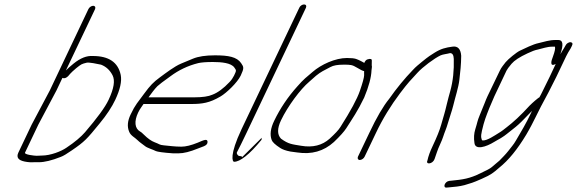

<svg xmlns="http://www.w3.org/2000/svg" viewBox="-20 -714 2596 864"><path d="M92.5 -27 152.4 -153 234.1 -307 261.1 -364C261.8 -363 260.8 -363 261.8 -363C269.8 -360 277.8 -363 286.3 -371L295.8 -382C301.7 -388 309.2 -396 322.7 -407C346.7 -426 346.7 -426 370.6 -432C381.2 -434 417 -427 434.7 -423C457.9 -414 474.8 -398 486.6 -375C498.3 -352 492.9 -316 468.8 -265C453 -231 416.5 -182 362.6 -119C345.3 -99 317.7 -75 278.5 -49C255.4 -33 207.4 -14 168.4 -14C160.4 -14 153.1 -13 145.1 -13C136.1 -13 88.7 -18 92.5 -27ZM377.8 -673 204.1 -307 122.4 -153 62.5 -27C52.9 -6 61.8 7 90.9 13C105.9 16 119.6 17 131.9 16H154.9C179.9 16 213.5 8 253.5 -8C264.8 -12 281 -22 302.7 -37C361.3 -77 370.8 -88 428 -158C460.3 -197 483.7 -233 498.8 -265C520.3 -311 529 -348 523.2 -377C511.2 -434 469.1 -462 398.1 -462C370.7 -464 342.2 -453 311.3 -428C296.5 -416 284.1 -405 276.5 -397L407.8 -673C411.3 -681 407.5 -688 399.5 -688C391.5 -688 381.3 -681 377.8 -673Z M648.3 -276C662 -294 673.3 -311 688.1 -326C695.3 -333 715 -348 748.6 -372C783.8 -398 824.2 -418 872 -430C884.9 -433 906.5 -435 937.5 -435C976.5 -435 1020.3 -431 1034.6 -410C1043.5 -397 1044.8 -398 1033.3 -374C1028.1 -364 1021.9 -354 1013.1 -345C985.9 -316 959.9 -297 936.1 -288C918.5 -280 891.3 -276 854.3 -276ZM625.8 -246H839.8C890.8 -246 923.4 -251 972.5 -280C998.3 -295 1048.1 -342 1063.3 -374C1079 -408 1077.3 -412 1065 -430C1045.8 -458 1008 -465 947 -465C905 -465 872.4 -460 848.3 -450C831.1 -443 812.5 -435 795.3 -428C764.2 -415 725.7 -385 699.7 -366C669.8 -344 656.3 -330 628.3 -292C600 -253 589.1 -244 567.9 -199C553.8 -170 551.5 -144 561.3 -121C568.6 -103 586.4 -96 599.2 -83C609.1 -73 620.9 -66 632 -57C642.2 -48 669 -41 681.8 -34C688.8 -31 714.5 -27 758.6 -24H783.6C806.6 -24 834.8 -31 871.5 -46L897.7 -56C909.3 -61 914.2 -67 914 -76C912.8 -91 897.6 -84 869.8 -72C840 -60 816.1 -54 796.1 -54C766.1 -54 739.3 -58 717 -60C695.6 -62 697.9 -66 675.4 -74C662 -79 645.5 -90 626.5 -109C621 -114 616.6 -119 610.6 -122C586 -136 583.1 -168 601.4 -207C610.5 -226 617.7 -233 625.8 -246Z M1087.4 -112 1356.7 -679C1360.5 -688 1356.4 -694 1348.4 -694C1340.4 -694 1330.5 -688 1326.7 -679L1066.7 -132C1012.1 -16 1025.6 14 1033.6 14C1059.6 14 1101.4 -17 1156.9 -85L1157.7 -94L1068.9 -6C1072.5 -11 1058.8 -12 1057.8 -12C1050.8 -12 1044 -22 1045.9 -28C1053.6 -43 1074.6 -84 1087.4 -112Z M1618.6 -394C1617.9 -392 1619 -386 1618.6 -375C1618.1 -364 1611.8 -341 1599.4 -305C1587.1 -269 1558 -215 1512.2 -143C1503.8 -129 1487.4 -112 1463.5 -90C1430 -60 1387.5 -49 1335.3 -58C1293.6 -65 1278.6 -65 1244.5 -90C1227.1 -108 1227 -136 1244.7 -173C1274.3 -235 1332 -313 1371.4 -346C1380.9 -354 1390.8 -363 1401.9 -373C1423.6 -391 1439.8 -398 1466.3 -412C1480.8 -420 1499.7 -423 1526.7 -423C1556.7 -423 1564.7 -423 1587.3 -409C1602.5 -400 1611.9 -395 1618.6 -394ZM1619.3 -431C1615.9 -433 1611.5 -435 1606.5 -438C1587.3 -447 1582.2 -453 1541.2 -453C1489.2 -453 1425.1 -424 1386.3 -390L1353.5 -362C1343.6 -353 1330.5 -340 1317.8 -325C1274.6 -277 1240.1 -225 1214.1 -171C1197 -136 1193.8 -107 1202.6 -84C1205.7 -75 1217.9 -63 1241.2 -48C1250.3 -42 1265.4 -36 1287.1 -32L1316.9 -28C1381.7 -18 1436.4 -33 1482.7 -75C1509.9 -101 1528.6 -122 1538.3 -137C1566.2 -181 1589.7 -214 1618.9 -275C1639.8 -325 1650.7 -366 1651.8 -398C1652.4 -406 1654.9 -414 1652.8 -420L1653.1 -440C1654 -449 1647.6 -451 1634.3 -447C1627.7 -445 1623.1 -440 1619.3 -431Z M1620.8 -9 1671.4 -115C1701.6 -179 1738.6 -239 1780 -294C1817.8 -344 1827.6 -353 1858 -386C1881.3 -412 1934.9 -452 1963 -465C1974.6 -470 1990.9 -471 2005.2 -475C2016.2 -475 2021.3 -466 2022 -449C2023.5 -397 2018.7 -350 2006.4 -305C2001.7 -287 1995.4 -267 1990.8 -246C1979 -196 1980.4 -207 1965.4 -153C1958.5 -128 1945.4 -96 1927 -57C1915.1 -32 1907.5 -11 1903.5 8C1894.1 28 1927.1 25 1935.4 2C1942.1 -16 1949 -41 1960.2 -64C1967 -79 1971.5 -90 1974 -98C1980.9 -120 1988.7 -135 1995.6 -160C2003.8 -189 2013 -212 2019.6 -239C2028.3 -276 2043.5 -321 2047.2 -355C2051.3 -390 2055.1 -424 2055.4 -463C2053.2 -494 2039.6 -508 2015.4 -504C1986.1 -500 1964.5 -495 1935.8 -477C1917 -465 1904.5 -457 1897.6 -451C1891 -446 1885.4 -441 1878.9 -436C1863.7 -423 1852.2 -415 1836.8 -398C1801.1 -361 1765.5 -318 1731.1 -269C1704.9 -237 1674.8 -186 1641.4 -115L1590.8 -9C1587.3 -1 1591.1 6 1599.1 6C1607.1 6 1617.3 -1 1620.8 -9Z M2525.3 -510 2518.5 -498C2511.7 -486 2506.8 -480 2501.6 -470C2516.2 -513 2513.8 -534 2492.8 -534H2479.8C2451.8 -534 2429.3 -526 2403.4 -520C2378.8 -515 2340.8 -496 2319.7 -486C2304.5 -479 2266.6 -448 2255.2 -434C2246.7 -423 2235.6 -410 2229.2 -396L2173.8 -281C2168.7 -271 2165.5 -261 2161.7 -252L2139.3 -197C2126.8 -167 2129.2 -165 2118.7 -132C2113 -114 2111.4 -93 2115.1 -70C2119 -38 2166.4 -52 2205 -76C2212.6 -81 2223.2 -86 2233.1 -92C2259.1 -108 2260.4 -112 2289.4 -134C2305.2 -146 2321.9 -161 2339.9 -180C2357.9 -199 2369.4 -210 2374 -215L2367.9 -202C2349.2 -162 2323.3 -118 2301.9 -82C2290.6 -62 2280.8 -53 2266.8 -34C2255 -19 2238.9 -3 2227.2 9L2191.7 39C2186.1 44 2169.2 53 2143.4 65C2093.5 90 2062.3 94 2011.7 99L2001.4 100C1980.4 103 1970.9 133 1990.9 130L2002.2 129C2023.8 127 2048.5 125 2070.4 119C2102.5 109 2104.2 110 2147.2 91C2190.2 72 2199.8 64 2226 41C2268.8 7 2308.3 -42 2348.1 -108C2365.3 -137 2378.9 -164 2389.8 -186C2400.8 -208 2408.8 -224 2414.3 -235L2448.5 -299L2483.4 -368L2527.8 -461C2533.2 -472 2540 -484 2547.8 -496L2553.3 -507C2558.5 -517 2556.4 -523 2547.7 -524C2540 -525 2528.8 -518 2525.3 -510ZM2419.9 -300C2416.3 -292 2411.8 -284 2407.3 -276C2404.9 -275 2402.3 -273 2399.7 -271L2387.5 -261C2378 -253 2370.8 -246 2363.6 -239C2323.7 -195 2288.5 -163 2260.9 -142C2245.1 -130 2241.8 -126 2223.4 -115C2208.5 -106 2171.3 -80 2151.9 -82C2148.9 -82 2147.2 -86 2145.7 -94C2144.3 -102 2145.7 -113 2148.8 -126C2159.1 -171 2166.8 -189 2182.1 -228L2204.8 -281L2259.2 -396C2262.1 -402 2269.3 -412 2282 -427C2294.8 -442 2317.5 -457 2353.9 -474C2372.7 -483 2388.6 -489 2400.2 -491C2422.8 -496 2441.4 -504 2465.4 -504H2477.4C2479.5 -495 2476.1 -481 2468.8 -461C2459.5 -438 2453.3 -412 2480.7 -426L2453.4 -368Z"/></svg>

Font: MewTooHand
Style: UltIta
Weight: 400
Designer: Mew Too, Robert Jablonski
Version: Version 0.77